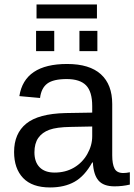

<svg xmlns="http://www.w3.org/2000/svg" viewBox="-20 -822 596 852"><path d="M202.1 9.8Q122.6 9.8 82.5 -32.2Q42.5 -74.2 42.5 -147.5Q42.5 -229.5 96.4 -273.4Q150.4 -317.4 270.5 -320.3L389.2 -322.3V-351.1Q389.2 -415.5 361.8 -443.4Q334.5 -471.2 275.9 -471.2Q216.8 -471.2 189.9 -451.2Q163.1 -431.2 157.7 -387.2L65.9 -395.5Q88.4 -538.1 277.8 -538.1Q377.4 -538.1 427.7 -492.4Q478 -446.8 478 -360.4V-132.8Q478 -93.8 488.3 -74Q498.5 -54.2 527.3 -54.2Q540 -54.2 556.2 -57.6V-2.9Q522.9 4.9 488.3 4.9Q439.5 4.9 417.2 -20.8Q395 -46.4 392.1 -101.1H389.2Q355.5 -40.5 310.8 -15.4Q266.1 9.8 202.1 9.8ZM222.2 -56.2Q270.5 -56.2 308.1 -78.1Q345.7 -100.1 367.4 -138.4Q389.2 -176.8 389.2 -217.3V-260.7L293 -258.8Q231 -257.8 199 -246.1Q167 -234.4 149.9 -210Q132.8 -185.5 132.8 -146Q132.8 -103 156 -79.6Q179.2 -56.2 222.2 -56.2ZM332.5 -595.2V-685.1H412.1V-595.2ZM140.1 -595.2V-685.1H220.7V-595.2ZM410.2 -740.2H142.1V-802.2H410.2Z"/></svg>

Font: Liberation Sans
Style: Regular
Weight: 400
Designer: Steve Matteson
Foundry: Ascender Corporation
Version: Version 2.00.1